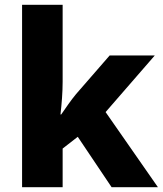

<svg xmlns="http://www.w3.org/2000/svg" viewBox="-20 -780 678 800"><path d="M241 -439V-760H72V0H241V-161L304 -210L445 0H638L420 -313L625 -549H437L297 -388C276 -363 253 -329 235 -303H232C237 -346 241 -396 241 -439Z"/></svg>

Font: Noto Sans Gurmukhi ExtraBold
Style: Regular
Weight: 800
Designer: Jelle Bosma - Monotype Design Team
Foundry: Monotype Imaging Inc.
Version: Version 2.004